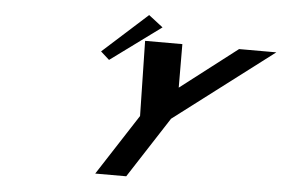

<svg xmlns="http://www.w3.org/2000/svg" viewBox="-61 -1071 1706 1160"><g transform="rotate(5 791.5 -491.0)"><path d="M527.1 -738.3 579.4 -691.3 884.3 -915.2 797.5 -982.4ZM786.5 -825 795.8 -370 556.2 0H744.2L983.8 -370L1582.5 -825H1356.5L1013.5 -561L1012.5 -825Z"/></g></svg>

Font: Hussar
Style: BdWodka
Weight: 700
Foundry: Cannot Into Space Fonts
Version: Version 2.00